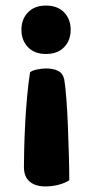

<svg xmlns="http://www.w3.org/2000/svg" viewBox="-20 -504 329 690"><path d="M88 -244Q96 -251 114 -254.5Q132 -258 145 -258Q171 -258 188.5 -249.5Q206 -241 211 -218Q215 -194 218.5 -148.5Q222 -103 224 -51Q226 1 227.5 53Q229 105 229 144Q211 155 188.5 160.5Q166 166 143 166Q107 166 86.5 148.5Q66 131 66 96Q66 72 67 30Q68 -12 70.5 -60.5Q73 -109 77.5 -157.5Q82 -206 88 -244ZM145 -310Q104 -310 80.5 -334.5Q57 -359 57 -397Q57 -435 80.5 -459.5Q104 -484 145 -484Q187 -484 210.5 -459.5Q234 -435 234 -397Q234 -359 210.5 -334.5Q187 -310 145 -310Z"/></svg>

Font: Baloo 2 Latin
Style: Bold
Weight: 400
Designer: Sarang Kulkarni and Ek Type
Foundry: Ek Type
Version: Version 1.001